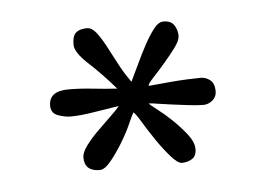

<svg xmlns="http://www.w3.org/2000/svg" viewBox="-30 -856 381 275"><g transform="rotate(-5 160.5 -719.0)"><path d="M213 -821Q224 -821 228.5 -814Q233 -807 233 -799Q233 -792 225.5 -782Q218 -772 209 -761.5Q200 -751 192 -742.5Q184 -734 184 -731Q186 -731 195.5 -732Q205 -733 217 -734Q229 -735 240.5 -735.5Q252 -736 259 -736Q267 -736 273 -731Q279 -726 279 -715Q279 -707 273 -702Q267 -697 260 -697Q251 -697 239 -698.5Q227 -700 215 -701.5Q203 -703 194 -704.5Q185 -706 182 -706Q183 -704 193 -696.5Q203 -689 214 -678.5Q225 -668 234 -656.5Q243 -645 243 -635Q243 -625 236.5 -621Q230 -617 222 -617Q216 -617 206 -628.5Q196 -640 186.5 -654Q177 -668 169.5 -680.5Q162 -693 159 -695Q157 -692 151.5 -679.5Q146 -667 137.5 -653Q129 -639 120 -628Q111 -617 104 -617Q82 -617 82 -637Q82 -644 89 -653.5Q96 -663 105.5 -672.5Q115 -682 124.5 -691Q134 -700 139 -706Q125 -704 104 -700.5Q83 -697 69 -697Q61 -697 51 -700.5Q41 -704 41 -715Q41 -736 69 -736Q86 -736 104 -734Q122 -732 139 -731Q119 -754 100.5 -771Q82 -788 82 -799Q82 -812 87.5 -816.5Q93 -821 103 -821Q110 -821 116 -813.5Q122 -806 128.5 -794Q135 -782 142.5 -767.5Q150 -753 160 -739Q165 -749 171.5 -763Q178 -777 185 -790Q192 -803 199 -812Q206 -821 213 -821Z"/></g></svg>

Font: Life Savers
Style: Regular
Weight: 400
Designer: Pablo Impallari, Rodrigo Fuenzalida, Brenda Gallo
Foundry: Pablo Impallari, Rodrigo Fuenzalida, Brenda Gallo
Version: Version 3.001; ttfautohint (v0.95) -l 8 -r 50 -G 200 -x 14 -